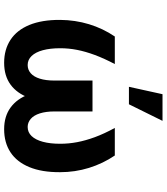

<svg xmlns="http://www.w3.org/2000/svg" viewBox="42 -845 813 937"><g transform="rotate(90 448.5 -376.5)"><path d="M215.4 -263.8Q215.4 -214.9 225 -179.2Q234.6 -143.6 253.2 -124.3Q271.7 -105 297.2 -105Q320.3 -105 337.5 -120Q354.7 -135 363.9 -164.4Q373.1 -193.7 373.1 -235.1V-421.4H478.2V-249.4Q478.2 -169.7 457.1 -111.5Q436 -53.2 393.2 -21.7Q350.4 9.8 286.5 9.8Q221.8 9.8 174.4 -21.2Q127 -52.2 101.8 -113.3Q76.6 -174.5 77.1 -263.5Q77.7 -336.8 98.2 -404.5Q118.8 -472.2 158.1 -530.3H292.6Q265.4 -478.5 248.3 -432.7Q231.3 -386.8 223.4 -346.1Q215.4 -305.3 215.4 -263.8ZM820.3 -263.5Q820.9 -174.5 795.6 -113.3Q770.4 -52.2 723.3 -21.2Q676.2 9.8 610.5 9.8Q547.6 9.8 504.6 -21.7Q461.6 -53.2 440.2 -111.5Q418.8 -169.7 418.8 -249.4V-421.4H523.9V-235.1Q523.9 -194.2 533.3 -164.6Q542.7 -135 560.2 -120Q577.7 -105 599.8 -105Q625.7 -105 644.1 -124.3Q662.4 -143.6 672 -179.2Q681.6 -214.9 681.6 -263.8Q681.6 -305.3 673.8 -346.3Q666.1 -387.3 649.4 -432.9Q632.6 -478.5 604.4 -530.3H738.9Q778.2 -472.2 799.3 -404.3Q820.3 -336.4 820.3 -263.5ZM439.7 -763.1H569.8L488.9 -599.2H403.6Z"/></g></svg>

Font: Pretendard Std Variable
Style: Regular
Weight: 400
Designer: Base glyphs from Inter by Rasmus Andersson; Hangeul glyphs from Noto Sans CJK(Source Han Sans) by Jang Soo-young and Kan
Foundry: Kil Hyung-jin
Version: Version 1.309;Glyphs 3.2 (3225)